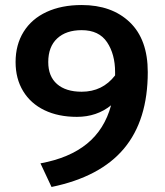

<svg xmlns="http://www.w3.org/2000/svg" viewBox="-20 -732 658 764"><path d="M568 -445Q568 -254 473.5 -141Q379 -28 185 12L141 -82Q256 -103 326 -160Q396 -217 422 -313Q365 -267 286 -267Q212 -267 157 -293.5Q102 -320 72 -369.5Q42 -419 42 -485Q42 -554 74 -605.5Q106 -657 165.5 -684.5Q225 -712 305 -712Q425 -712 496.5 -643.5Q568 -575 568 -445ZM438 -432V-445Q438 -516 406 -564Q374 -612 305 -612Q243 -612 207.5 -579Q172 -546 172 -485Q172 -428 207 -397.5Q242 -367 305 -367Q388 -367 438 -432Z"/></svg>

Font: KoHo
Style: Bold
Weight: 700
Designer: Cadson Demak & Katatrad Team
Foundry: Cadson Demak Co.,Ltd.
Version: Version 1.000; ttfautohint (v1.6)